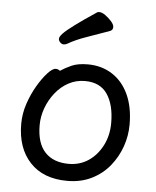

<svg xmlns="http://www.w3.org/2000/svg" viewBox="-52 -758 667 821"><g transform="rotate(5 281.0 -347.5)"><path d="M216 -566Q209 -562 201 -562Q193 -562 186 -569Q179 -576 179 -584.5Q179 -593 192 -607Q219 -636 332 -711Q335 -713 341 -713Q353 -713 367.5 -702.5Q382 -692 394 -678.5Q406 -665 406 -654Q406 -642 395 -637Q346 -619 298 -602.5Q250 -586 216 -566ZM312 -486Q371 -486 416.5 -457Q462 -428 487 -374Q512 -320 512 -245Q512 -197 496 -151Q480 -105 449 -66.5Q418 -28 372 -5Q326 18 267 18Q164 18 107 -43Q50 -104 50 -208Q50 -252 64.5 -295Q79 -338 100 -373.5Q121 -409 142 -432Q163 -455 177 -455Q187 -455 195 -448Q214 -461 241.5 -473.5Q269 -486 312 -486ZM267 -55Q314 -55 351 -79.5Q388 -104 410.5 -147.5Q433 -191 433 -245Q433 -323 402 -368.5Q371 -414 306 -414Q268 -414 235.5 -396.5Q203 -379 179 -348.5Q155 -318 142 -282Q129 -246 129 -209Q129 -132 165 -93.5Q201 -55 267 -55Z"/></g></svg>

Font: Moon Stars Kai
Style: Bold
Weight: 700
Designer: GuiWonder
Version: Version 1.101